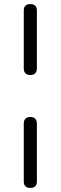

<svg xmlns="http://www.w3.org/2000/svg" viewBox="-20 -731 296 937"><path d="M128 -365Q96 -365 96 -398V-679Q96 -711 128 -711Q160 -711 160 -679V-398Q160 -365 128 -365ZM128 186Q96 186 96 154V-127Q96 -160 128 -160Q160 -160 160 -127V154Q160 186 128 186Z"/></svg>

Font: Chiron GoRound TC L
Style: Regular
Weight: 300
Designer: Ryoko NISHIZUKA 西塚涼子 (kana, bopomofo & ideographs); Paul D. Hunt (Latin, Greek & Cyrillic); Sandoll Communications 산돌커뮤니
Foundry: Adobe
Version: Version 1.000;hotconv 1.1.1;makeotfexe 2.6.0